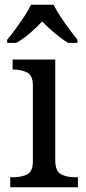

<svg xmlns="http://www.w3.org/2000/svg" viewBox="-20 -786 360 806"><path d="M23 0V-42H36Q69 -42 93.5 -53.5Q118 -65 118 -109V-426Q118 -470 93.5 -482Q69 -494 36 -494H33V-536H212V-114Q212 -67 236 -54.5Q260 -42 294 -42H307V0ZM10 -619Q26 -638 45 -664Q64 -690 82 -717Q100 -744 110 -766H205Q216 -744 233.5 -717Q251 -690 270.5 -664Q290 -638 305 -619V-606H266Q238 -623 209 -647.5Q180 -672 157 -696Q135 -672 106.5 -647.5Q78 -623 49 -606H10Z"/></svg>

Font: Noto Serif Makasar
Style: Regular
Weight: 400
Designer: Sérgio Martins
Version: Version 1.001; ttfautohint (v1.8.4.7-5d5b)